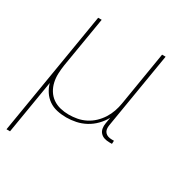

<svg xmlns="http://www.w3.org/2000/svg" viewBox="-171 -648 942 991"><g transform="rotate(30 300.0 -152.5)"><path d="M7 215 129 -520H150L100 -220Q96 -194 95 -168Q94 -142 99.5 -117.5Q105 -93 118 -72Q131 -51 151 -37Q171 -23 196 -17Q221 -11 247 -11Q271 -11 296 -15.5Q321 -20 345 -32Q369 -44 388.5 -62.5Q408 -81 422 -103Q436 -125 444.5 -149.5Q453 -174 457 -199L510 -520H531L456 -68Q454 -56 455.5 -45Q457 -34 464 -26Q471 -18 481.5 -14.5Q492 -11 504 -11H517L516 8H500Q484 8 470 3.5Q456 -1 446.5 -11.5Q437 -22 434.5 -37Q432 -52 435 -68L441 -104Q427 -78 405 -55.5Q383 -33 356 -18.5Q329 -4 300 2Q271 8 243 8Q214 8 187 2Q160 -4 138.5 -19Q117 -34 102.5 -56Q88 -78 81 -104L28 215Z"/></g></svg>

Font: Iosevka Aile Thin Oblique
Style: Regular
Weight: 100
Italic angle: -9°
Designer: Belleve Invis
Foundry: Belleve Invis
Version: Version 31.1.0; ttfautohint (v1.8.4)